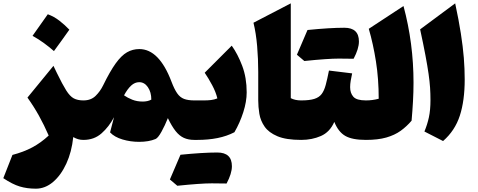

<svg xmlns="http://www.w3.org/2000/svg" viewBox="-20 -846 2891 1161"><path d="M303.2 -447.8 324.7 -403.3Q357.9 -335 380.4 -299.3Q402.8 -263.7 426 -251.2Q449.2 -238.8 484.4 -238.8H484.9V0H484.4Q466.8 0 452.6 -4.2Q438.5 -8.3 422.9 -17.1Q413.6 72.8 381.1 143.3Q348.6 213.9 300.8 254.4Q252.9 294.9 196.8 294.9Q143.6 294.9 99.6 281.7Q55.7 268.6 0 231.4L55.2 90.8Q122.6 73.2 174.8 45.4Q227.1 17.6 274.4 -26.4Q246.6 -90.3 215.8 -145.8Q185.1 -201.2 146 -255.9ZM269 -759.8Q306.6 -746.1 339.4 -720.7Q372.1 -695.3 399.4 -666.5Q377 -634.8 353.8 -602.5Q330.6 -570.3 306.2 -537.1Q277.8 -562 246.1 -585.2Q214.4 -608.4 176.8 -629.4Q225.1 -696.3 269 -759.8Z M822.3 -549.3Q942.4 -549.3 1017.1 -351.6Q1034.2 -306.6 1051.3 -282Q1068.4 -257.3 1092.8 -248Q1117.2 -238.8 1155.3 -238.8H1155.8V0H1155.3Q1119.1 0 1092 -12.2Q1064.9 -24.4 1042 -53.2Q1019 -82 995.1 -131.8Q977.5 -87.4 956.5 -49.6Q935.5 -11.7 920.4 -5.4Q879.9 11.7 821.3 11.7Q769 11.7 720.7 -2.7Q672.4 -17.1 645.5 -45.4L669.4 -137.2Q639.2 -79.6 594.2 -39.8Q549.3 0 484.9 0Q473.1 0 467.3 -8.3Q461.4 -16.6 461.4 -41V-197.8Q461.4 -222.2 467.3 -230.5Q473.1 -238.8 484.9 -238.8Q529.8 -238.8 557.9 -266.1Q585.9 -293.5 603.5 -329.6Q645 -414.6 679.4 -462.4Q713.9 -510.3 748 -529.8Q782.2 -549.3 822.3 -549.3ZM821.8 -349.1Q795.4 -349.1 772.9 -328.4Q750.5 -307.6 730 -269.5Q751.5 -254.4 779.8 -243.2Q808.1 -231.9 843.3 -231.9Q856.9 -231.9 870.1 -234.6Q883.3 -237.3 895 -243.7Q895 -288.6 874.3 -318.8Q853.5 -349.1 821.8 -349.1Z M1071.3 89.8Q1206.1 76.2 1294.2 76.2Q1382.3 76.2 1382.3 159.2Q1382.3 203.1 1350.1 263.7Q1328.6 262.7 1261 262.7Q1193.4 262.7 1052.2 277.3Q1024.9 253.9 1007.3 239.3Q1042 157.2 1071.3 89.8ZM1155.8 0Q1144 0 1138.2 -8.3Q1132.3 -16.6 1132.3 -41V-197.8Q1132.3 -222.2 1138.2 -230.5Q1144 -238.8 1155.8 -238.8H1212.4Q1237.3 -238.8 1256.6 -241.2Q1275.9 -243.7 1294.4 -251Q1285.2 -289.6 1262.7 -331.5Q1240.2 -373.5 1217.8 -406.2L1381.3 -569.8Q1417.5 -519.5 1444.6 -448Q1471.7 -376.5 1471.7 -287.1Q1471.7 -231.9 1451.2 -167.7Q1430.7 -103.5 1397.5 -46.4Q1351.6 -22.5 1295.4 -11.2Q1239.3 0 1173.3 0Z M1738.3 -825.7V-252.4Q1764.2 -238.8 1800.8 -238.8H1801.3V0H1800.8Q1710 0 1657.5 -22.2Q1605 -44.4 1580.1 -80.3Q1555.2 -116.2 1548.3 -158Q1541.5 -199.7 1541.5 -238.8V-410.6Q1541.5 -489.3 1534.9 -567.1Q1528.3 -645 1512.7 -708.5Z M1839.4 -664.6Q1974.1 -678.2 2062.3 -678.2Q2150.4 -678.2 2150.4 -595.2Q2150.4 -551.3 2118.2 -490.7Q2096.7 -491.7 2029.1 -491.7Q1961.4 -491.7 1820.3 -477.1Q1793 -500.5 1775.4 -515.1Q1810.1 -597.2 1839.4 -664.6ZM1801.3 0Q1789.6 0 1783.7 -8.3Q1777.8 -16.6 1777.8 -41V-197.8Q1777.8 -222.2 1783.7 -230.5Q1789.6 -238.8 1801.3 -238.8Q1851.1 -238.8 1880.1 -247.8Q1909.2 -256.8 1924.8 -277.3Q1940.4 -297.9 1949.7 -332.8Q1959 -367.7 1969.2 -419.4L2109.4 -402.3Q2104.5 -379.9 2100.8 -358.6Q2097.2 -337.4 2097.2 -318.8Q2097.2 -283.2 2116.7 -261Q2136.2 -238.8 2192.4 -238.8H2192.9V0H2192.4Q2109.9 0 2067.9 -24.2Q2025.9 -48.3 2001.5 -108.9Q1974.6 -47.4 1920.7 -23.7Q1866.7 0 1801.3 0Z M2419.9 -809.6Q2480.5 -584.5 2480.5 -346.2Q2480.5 -290.5 2477.3 -233.2Q2474.1 -175.8 2468.8 -116.2Q2439 -81.1 2402.6 -54.9Q2366.2 -28.8 2315.7 -14.4Q2265.1 0 2192.9 0Q2181.2 0 2175.3 -8.3Q2169.4 -16.6 2169.4 -41V-197.8Q2169.4 -222.2 2175.3 -230.5Q2181.2 -238.8 2192.9 -238.8Q2232.9 -238.8 2270 -249Q2270 -368.7 2253.4 -474.1Q2236.8 -579.6 2210 -671.9Z M2732.4 -825.7Q2754.4 -723.1 2766.8 -643.1Q2779.3 -563 2784.7 -496.1Q2790 -429.2 2790 -365.2Q2790 -237.3 2760.5 -146.5Q2731 -55.7 2659.2 6.8L2546.4 -50.8Q2564 -92.8 2573.5 -136.7Q2583 -180.7 2583 -241.2Q2583 -278.8 2580.6 -315.9Q2578.1 -353 2571.5 -399.4Q2564.9 -445.8 2552.7 -510.7Q2540.5 -575.7 2520.5 -668.5Z"/></svg>

Font: Pinar-FD Black
Style: Regular
Weight: 900
Designer: Amin Abedi
Version: Version 3.000